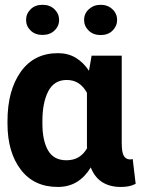

<svg xmlns="http://www.w3.org/2000/svg" viewBox="-20 -756 589 787"><path d="M36.1 0ZM479 -527.8V-168.5Q479 -131.8 487.5 -117.2Q496.1 -102.5 513.7 -102.5Q516.6 -102.5 519.3 -103Q522 -103.5 523.9 -104.5L536.1 -2.4Q521 4.9 507.1 7.6Q493.2 10.3 474.6 10.3Q430.2 10.3 398.9 -9.5Q367.7 -29.3 352.1 -69.8Q328.6 -30.8 295.2 -10.3Q261.7 10.3 216.8 10.3Q119.1 10.3 64.9 -61Q10.7 -132.3 10.7 -249.5V-259.8Q10.7 -384.8 64.9 -461.4Q119.1 -538.1 217.8 -538.1Q258.8 -538.1 290.3 -519.3Q321.8 -500.5 344.7 -465.8L355.5 -527.8ZM153.8 -249.5Q153.8 -179.7 177 -139.4Q200.2 -99.1 252.4 -99.1Q281.7 -99.1 302.5 -111.8Q323.2 -124.5 336.9 -148.4Q336.4 -152.3 336.4 -157Q336.4 -161.6 336.4 -168.5V-375.5Q322.8 -400.9 302.2 -414.6Q281.7 -428.2 253.4 -428.2Q201.7 -428.2 177.7 -381.6Q153.8 -335 153.8 -259.8ZM222.2 -674.3Q222.2 -648.4 203.1 -630.6Q184.1 -612.8 154.3 -612.8Q124 -612.8 105.5 -630.9Q86.9 -648.9 86.9 -674.3Q86.9 -699.7 105.5 -718Q124 -736.3 154.3 -736.3Q184.6 -736.3 203.4 -718Q222.2 -699.7 222.2 -674.3ZM324.7 -674.3Q324.7 -700.7 344.5 -718.5Q364.3 -736.3 392.6 -736.3Q421.4 -736.3 440.7 -718.3Q460 -700.2 460 -674.3Q460 -648.9 441.4 -630.6Q422.9 -612.3 392.6 -612.3Q362.3 -612.3 343.5 -630.6Q324.7 -648.9 324.7 -674.3Z"/></svg>

Font: Roboto Avanza Slab
Style: Bold
Weight: 700
Designer: Google
Version: Version 1.100263; 2013; ttfautohint (v0.94.20-1c74) -l 8 -r 